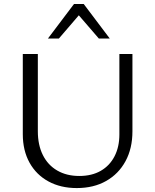

<svg xmlns="http://www.w3.org/2000/svg" viewBox="-20 -927 770 956"><path d="M362.2 9.4Q282 9.4 221.4 -23.6Q160.7 -56.5 127.1 -117Q93.5 -177.5 93.5 -259V-658H168.4V-273.7Q168.4 -205 193.4 -155Q218.4 -104.9 265 -77.9Q311.7 -50.8 374.7 -50.8Q437.2 -50.8 481.8 -76.5Q526.5 -102.3 550.4 -149Q574.4 -195.8 574.4 -257.5V-658H639.4V-273.3Q639.4 -187.9 604.9 -124.4Q570.5 -60.9 508.3 -25.8Q446.2 9.4 362.2 9.4ZM472.2 -735.1 361.2 -863.8 348.4 -907H396.9L526.6 -735.1ZM218.6 -735.1 348.4 -907H396.9L384.6 -864.9L273.1 -735.1Z"/></svg>

Font: Ysabeau
Style: Bold
Weight: 700
Designer: Christian Thalmann (Catharsis Fonts)
Version: Version 2.000;gftools[0.9.27.dev2+g8671c4b]